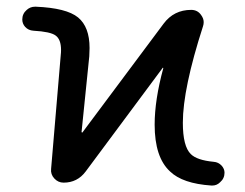

<svg xmlns="http://www.w3.org/2000/svg" viewBox="-20 -577 746 585"><path d="M478.5 -504.9Q509.8 -546.9 562.5 -546.9Q582 -546.9 592.8 -531.2Q600.6 -520.5 600.6 -509.8Q600.6 -502.9 598.6 -497.1Q537.1 -306.6 537.1 -203.1Q537.1 -130.9 561.5 -107.4Q580.1 -88.9 630.9 -84Q645.5 -83 655.3 -72.3Q664.1 -62.5 664.1 -50.8Q664.1 -33.2 650.4 -21.5Q640.6 -11.7 627 -11.7Q625 -11.7 624 -11.7Q536.1 -17.6 498 -54.7Q451.2 -97.7 451.2 -197.3Q451.2 -272.5 477.5 -369.1Q477.5 -370.1 476.6 -370.6Q475.6 -371.1 475.6 -370.1L241.2 -54.7Q215.8 -20.5 173.8 -20.5Q157.2 -20.5 145.5 -33.2Q133.8 -45.9 135.7 -62.5L165 -408.2Q166 -417 166 -424.8Q166 -457 149.4 -468.8Q133.8 -480.5 82 -483.4Q66.4 -484.4 56.6 -495.1Q47.9 -504.9 47.9 -517.6Q47.9 -535.2 61.5 -546.9Q72.3 -556.6 86.9 -556.6Q87.9 -556.6 88.9 -556.6Q182.6 -552.7 217.8 -523.9Q252.9 -495.1 252.9 -430.7Q252.9 -418.9 252 -405.3L228.5 -174.8Q228.5 -173.8 230 -173.3Q231.4 -172.9 231.4 -173.8Z"/></svg>

Font: Gen Jyuu Gothic P Regular
Style: Regular
Weight: 400
Designer: [Source Han Sans]
Ryoko NISHIZUKA  (kana & ideographs); Paul D. Hunt (Latin, Greek & Cyrillic); Wenlong ZHANG  (bopomofo
Version: Version 1.002.20150607